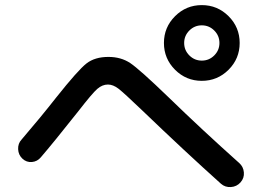

<svg xmlns="http://www.w3.org/2000/svg" viewBox="-20 -820 1040 760"><path d="M729.5 -600.6Q750 -580.1 778.8 -580.1Q807.6 -580.1 828.1 -600.6Q848.6 -621.1 848.6 -649.9Q848.6 -678.7 828.1 -699.2Q807.6 -719.7 778.8 -719.7Q750 -719.7 729.5 -699.2Q709 -678.7 709 -649.9Q709 -621.1 729.5 -600.6ZM672.9 -755.9Q716.8 -799.8 778.8 -799.8Q840.8 -799.8 884.8 -755.9Q928.7 -711.9 928.7 -649.9Q928.7 -587.9 884.8 -543.9Q840.8 -500 778.8 -500Q716.8 -500 672.9 -543.9Q628.9 -587.9 628.9 -649.9Q628.9 -711.9 672.9 -755.9ZM141.6 -197.3Q127.9 -180.7 106.4 -178.7Q85 -176.8 68.8 -191.9Q52.7 -207 51.8 -229.5Q50.8 -252 65.4 -267.6Q141.6 -356.4 202.1 -433.6Q289.1 -543 322.3 -568.8Q355.5 -594.7 409.2 -594.7Q459 -594.7 495.6 -570.3Q532.2 -545.9 647.5 -434.6Q779.3 -306.6 926.8 -174.8Q943.4 -160.2 945.3 -137.7Q947.3 -115.2 932.1 -98.1Q917 -81.1 894 -79.6Q871.1 -78.1 854.5 -92.8Q713.9 -218.8 541 -384.8Q470.7 -452.1 449.2 -468.8Q427.7 -485.4 407.2 -485.4Q384.8 -485.4 364.7 -467.8Q344.7 -450.2 291 -380.9Q190.4 -253.9 141.6 -197.3Z"/></svg>

Font: Rounded-X Mgen+ 1mn medium
Style: Regular
Weight: 500
Designer: [Source Han Sans]
Ryoko NISHIZUKA  (kana & ideographs); Paul D. Hunt (Latin, Greek & Cyrillic); Wenlong ZHANG  (bopomofo
Version: Version 1.059.20150602